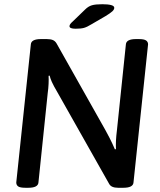

<svg xmlns="http://www.w3.org/2000/svg" viewBox="-20 -887 759 909"><path d="M338 -751Q309 -751 309 -763Q309 -768 313 -773.5Q317 -779 323 -784L383 -842Q398 -857 415 -862Q432 -867 464 -867Q491 -867 506 -863Q521 -859 521 -850Q521 -842 512 -833.5Q503 -825 480 -811L413 -772Q392 -759 377.5 -755Q363 -751 338 -751ZM101 2Q75 2 66 -4.5Q57 -11 57 -23L126 -677Q128 -702 174 -702H201Q219 -702 230 -697.5Q241 -693 248 -681L479 -271Q503 -227 511 -209Q519 -191 524 -180L529 -181Q528 -199 529 -220.5Q530 -242 534 -274L576 -677Q578 -702 624 -702H637Q662 -702 671.5 -695.5Q681 -689 681 -677L612 -23Q610 2 564 2H539Q507 2 497 -16L253 -448Q233 -482 225.5 -499Q218 -516 215 -529L210 -528Q211 -511 210 -489.5Q209 -468 206 -447L162 -23Q160 2 114 2Z"/></svg>

Font: Asap Medium
Style: Italic
Weight: 500
Italic angle: -6°
Designer: Pablo Cosgaya
Foundry: Omnibus-Type
Version: Version 3.001; ttfautohint (v1.8.3)